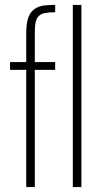

<svg xmlns="http://www.w3.org/2000/svg" viewBox="-20 -763 413 783"><path d="M87 0V-478H21V-510H87V-625Q87 -656 91.5 -677Q96 -698 105.5 -711Q115 -724 129.5 -731.5Q144 -739 162.5 -741Q181 -743 205 -743V-713Q180 -713 164 -710Q148 -707 138.5 -698Q129 -689 125.5 -673Q122 -657 122 -631V-510H205V-478H122V0ZM277 0V-743H312V0Z"/></svg>

Font: Saira ExtraCondensed Thin
Style: Regular
Weight: 250
Width: 2
Designer: Hector Gatti with collaboration of the Omnibus-Type team
Foundry: Omnibus-Type
Version: Version 1.101